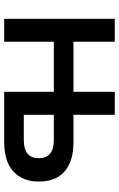

<svg xmlns="http://www.w3.org/2000/svg" viewBox="155 -725 570 920"><g transform="rotate(90 440.0 -265.0)"><path d="M70 -530H180V-332H420V-530H530V-332H660Q753 -332 801.5 -289.5Q850 -247 850 -166Q850 -89 802 -44.5Q754 0 660 0H420V-238H180V0H70ZM738 -166Q738 -201 716.5 -219.5Q695 -238 650 -238H530V-94H650Q695 -94 716.5 -112Q738 -130 738 -166Z"/></g></svg>

Font: .
Style: 
Weight: 500
Designer: A.Korolkova, Vitaly Kuzmin
Foundry: ParaType Ltd
Version: Version 1.000; Glyphs 3.2, build 3192.0